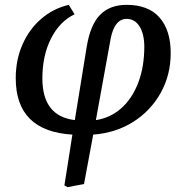

<svg xmlns="http://www.w3.org/2000/svg" viewBox="-20 -543 769 793"><path d="M259 230 246 223 279 13Q45 -1 45 -220Q45 -296 73 -359.5Q101 -423 150.5 -465.5Q200 -508 264 -523L288 -484Q227 -455 191 -384.5Q155 -314 155 -219Q155 -63 289 -47L338 -349Q353 -441 393.5 -482Q434 -523 503 -523Q593 -523 639 -470.5Q685 -418 685 -324Q685 -233 643.5 -159Q602 -85 530 -39.5Q458 6 365 13L327 217ZM376 -47Q436 -56 481 -96Q526 -136 551 -201.5Q576 -267 576 -350Q576 -402 556.5 -433.5Q537 -465 503 -465Q453 -465 437 -383Z"/></svg>

Font: Literata 12pt Medium
Style: Italic
Weight: 500
Italic angle: -2°
Designer: Latin by Veronika Burian and Jose Scaglione. Greek by Irene Vlachou. Cyrillic by Vera Evstafieva
Foundry: TypeTogether
Version: Version 3.002